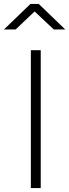

<svg xmlns="http://www.w3.org/2000/svg" viewBox="-66 -951 350 971"><path d="M0 0ZM90 -697H140V0H90ZM88 -931H130L264 -802H206L109 -893L13 -802H-46Z"/></svg>

Font: Cairo Light
Style: Regular
Weight: 300
Designer: Mohamed Gaber, the designers of Titillium
Foundry: Kief Type Foundry
Version: Version 2.009; ttfautohint (v1.5.33-1714) -l 8 -r 50 -G 200 